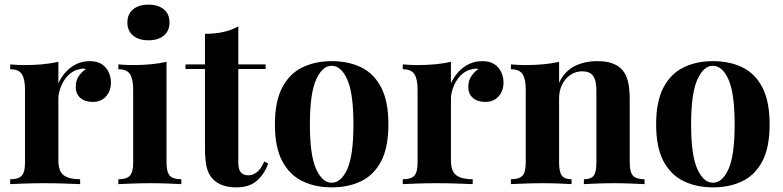

<svg xmlns="http://www.w3.org/2000/svg" viewBox="-20 -795 3381 829"><path d="M368 -531Q400 -531 420 -517.5Q440 -504 449.5 -483Q459 -462 459 -439Q459 -402 437.5 -378.5Q416 -355 381 -355Q346 -355 326.5 -372.5Q307 -390 307 -419Q307 -447 319.5 -465.5Q332 -484 351 -497Q337 -501 323 -496Q304 -493 287 -480.5Q270 -468 258 -449.5Q246 -431 239 -409.5Q232 -388 232 -368V-103Q232 -55 255.5 -38Q279 -21 326 -21V0Q303 -1 259 -2.5Q215 -4 167 -4Q127 -4 86 -2.5Q45 -1 24 0V-21Q59 -21 73.5 -36Q88 -51 88 -93V-408Q88 -453 74.5 -474.5Q61 -496 24 -496V-517Q56 -514 86 -514Q128 -514 164.5 -517.5Q201 -521 232 -528V-435Q244 -462 264 -484Q284 -506 310 -518.5Q336 -531 368 -531Z M621 -775Q663 -775 687.5 -754.5Q712 -734 712 -698Q712 -662 687.5 -641.5Q663 -621 621 -621Q579 -621 554.5 -641.5Q530 -662 530 -698Q530 -734 554.5 -754.5Q579 -775 621 -775ZM699 -528V-93Q699 -51 713.5 -36Q728 -21 763 -21V0Q745 -1 707 -2.5Q669 -4 630 -4Q591 -4 551 -2.5Q511 -1 491 0V-21Q526 -21 540.5 -36Q555 -51 555 -93V-408Q555 -453 541.5 -474.5Q528 -496 491 -496V-517Q523 -514 553 -514Q595 -514 631.5 -517.5Q668 -521 699 -528Z M1009 -681V-517H1127V-497H1009V-93Q1009 -63 1020 -50.5Q1031 -38 1053 -38Q1071 -38 1089 -51.5Q1107 -65 1121 -98L1138 -89Q1122 -44 1089.5 -15Q1057 14 1001 14Q968 14 943 5.5Q918 -3 901 -20Q879 -42 872 -74.5Q865 -107 865 -159V-497H781V-517H865V-649Q907 -649 942.5 -656.5Q978 -664 1009 -681Z M1412 -531Q1485 -531 1540 -504Q1595 -477 1626 -417Q1657 -357 1657 -258Q1657 -159 1626 -99.5Q1595 -40 1540 -13Q1485 14 1412 14Q1341 14 1285.5 -13Q1230 -40 1198.5 -99.5Q1167 -159 1167 -258Q1167 -357 1198.5 -417Q1230 -477 1285.5 -504Q1341 -531 1412 -531ZM1412 -511Q1372 -511 1345 -451.5Q1318 -392 1318 -258Q1318 -124 1345 -65Q1372 -6 1412 -6Q1453 -6 1479.5 -65Q1506 -124 1506 -258Q1506 -392 1479.5 -451.5Q1453 -511 1412 -511Z M2063 -531Q2095 -531 2115 -517.5Q2135 -504 2144.5 -483Q2154 -462 2154 -439Q2154 -402 2132.5 -378.5Q2111 -355 2076 -355Q2041 -355 2021.5 -372.5Q2002 -390 2002 -419Q2002 -447 2014.5 -465.5Q2027 -484 2046 -497Q2032 -501 2018 -496Q1999 -493 1982 -480.5Q1965 -468 1953 -449.5Q1941 -431 1934 -409.5Q1927 -388 1927 -368V-103Q1927 -55 1950.5 -38Q1974 -21 2021 -21V0Q1998 -1 1954 -2.5Q1910 -4 1862 -4Q1822 -4 1781 -2.5Q1740 -1 1719 0V-21Q1754 -21 1768.5 -36Q1783 -51 1783 -93V-408Q1783 -453 1769.5 -474.5Q1756 -496 1719 -496V-517Q1751 -514 1781 -514Q1823 -514 1859.5 -517.5Q1896 -521 1927 -528V-435Q1939 -462 1959 -484Q1979 -506 2005 -518.5Q2031 -531 2063 -531Z M2558 -531Q2600 -531 2626.5 -520.5Q2653 -510 2668 -492Q2684 -473 2691.5 -443Q2699 -413 2699 -362V-93Q2699 -51 2713.5 -36Q2728 -21 2763 -21V0Q2744 -1 2706 -2.5Q2668 -4 2631 -4Q2593 -4 2556.5 -2.5Q2520 -1 2501 0V-21Q2531 -21 2543 -36Q2555 -51 2555 -93V-404Q2555 -429 2550 -447.5Q2545 -466 2532 -476.5Q2519 -487 2493 -487Q2466 -487 2443.5 -472Q2421 -457 2407.5 -430.5Q2394 -404 2394 -371V-93Q2394 -51 2406.5 -36Q2419 -21 2448 -21V0Q2430 -1 2395.5 -2.5Q2361 -4 2324 -4Q2286 -4 2246 -2.5Q2206 -1 2186 0V-21Q2221 -21 2235.5 -36Q2250 -51 2250 -93V-408Q2250 -453 2236.5 -474.5Q2223 -496 2186 -496V-517Q2218 -514 2248 -514Q2290 -514 2326.5 -517.5Q2363 -521 2394 -528V-438Q2419 -489 2462 -510Q2505 -531 2558 -531Z M3058 -531Q3131 -531 3186 -504Q3241 -477 3272 -417Q3303 -357 3303 -258Q3303 -159 3272 -99.5Q3241 -40 3186 -13Q3131 14 3058 14Q2987 14 2931.5 -13Q2876 -40 2844.5 -99.5Q2813 -159 2813 -258Q2813 -357 2844.5 -417Q2876 -477 2931.5 -504Q2987 -531 3058 -531ZM3058 -511Q3018 -511 2991 -451.5Q2964 -392 2964 -258Q2964 -124 2991 -65Q3018 -6 3058 -6Q3099 -6 3125.5 -65Q3152 -124 3152 -258Q3152 -392 3125.5 -451.5Q3099 -511 3058 -511Z"/></svg>

Font: Playfair Display
Style: Bold
Weight: 700
Designer: Claus Eggers Sørensen
Foundry: Claus Eggers Sørensen
Version: Version 1.203